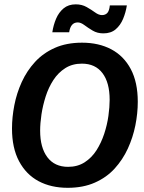

<svg xmlns="http://www.w3.org/2000/svg" viewBox="-20 -861 672 893"><path d="M295 12.5Q217.5 12.5 159.6 -18.3Q101.7 -49.2 68.8 -110.8Q35.8 -172.5 35.8 -263.3Q35.8 -315.8 46.7 -371.7Q57.5 -427.5 81.2 -479.6Q105 -531.7 142.9 -572.9Q180.8 -614.2 235 -638.3Q289.2 -662.5 361.7 -662.5Q439.2 -662.5 497.5 -631.7Q555.8 -600.8 588.3 -539.6Q620.8 -478.3 620.8 -387.5Q620.8 -334.2 609.6 -277.9Q598.3 -221.7 574.6 -170Q550.8 -118.3 513.3 -77.1Q475.8 -35.8 421.2 -11.7Q366.7 12.5 295 12.5ZM296.7 -85Q340.8 -85 373.8 -106.2Q406.7 -127.5 428.8 -162.1Q450.8 -196.7 464.6 -238.3Q478.3 -280 484.2 -321.7Q490 -363.3 490 -396.7Q490 -476.7 456.7 -520.8Q423.3 -565 360.8 -565Q316.7 -565 283.8 -544.2Q250.8 -523.3 228.3 -488.8Q205.8 -454.2 192.5 -412.5Q179.2 -370.8 172.9 -329.2Q166.7 -287.5 166.7 -253.3Q166.7 -174.2 200.4 -129.6Q234.2 -85 296.7 -85ZM223.3 -710.8Q228.3 -744.2 240.8 -773.8Q253.3 -803.3 275.8 -822.1Q298.3 -840.8 332.5 -840.8Q360.8 -840.8 382.9 -828.3Q405 -815.8 422.1 -803.3Q439.2 -790.8 454.2 -790.8Q470 -790.8 479.2 -800.8Q488.3 -810.8 490.8 -835.8H570Q565 -803.3 552.5 -773.3Q540 -743.3 517.9 -724.6Q495.8 -705.8 460.8 -705.8Q432.5 -705.8 410.8 -718.8Q389.2 -731.7 372.5 -744.2Q355.8 -756.7 341.7 -756.7Q308.3 -756.7 301.7 -710.8Z"/></svg>

Font: Familjen Grotesk SemiBold
Style: Italic
Weight: 600
Italic angle: -9.46201°
Designer: Anders Wikstroem, Jonas Baeckman, Matilda Gysing, Kristian Moeller
Foundry: Familjen STHLM AB
Version: Version 2.002